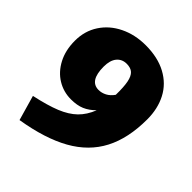

<svg xmlns="http://www.w3.org/2000/svg" viewBox="-200 -823 983 983"><g transform="rotate(45 291.0 -332.0)"><path d="M562 -433Q562 -296 513 -202Q464 -108 362.5 -51Q261 6 102 32L63 -104Q151 -123 205 -145Q259 -167 292.5 -199.5Q326 -232 346 -283Q318 -255 287.5 -242Q257 -229 213 -229Q159 -229 114 -256.5Q69 -284 42 -335.5Q15 -387 15 -456Q15 -526 50.5 -580.5Q86 -635 148.5 -665.5Q211 -696 288 -696Q376 -696 438 -662.5Q500 -629 531 -569.5Q562 -510 562 -433ZM359 -408Q360 -466 353.5 -498.5Q347 -531 331.5 -545.5Q316 -560 286 -560Q253 -560 233 -536Q213 -512 213 -466Q213 -363 279 -363Q301 -363 322 -374Q343 -385 359 -408Z"/></g></svg>

Font: Fira Sans Black
Style: Regular
Weight: 900
Designer: Carrois Corporate & Edenspiekermann AG
Foundry: Carrois Corporate GbR & Edenspiekermann AG
Version: Version 4.203